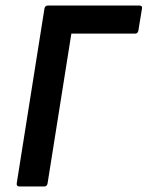

<svg xmlns="http://www.w3.org/2000/svg" viewBox="-20 -675 534 695"><path d="M50.4 0Q38.9 0 40.6 -11.8L140.9 -643.9Q142.9 -655 153.7 -655H483.7Q489.4 -655 492.3 -652.5Q495.2 -649.9 493.9 -643.9L480.9 -564.4Q478.9 -553.3 469.1 -553.3H238.3L152.3 -11.8Q150.3 0 140.5 0Z"/></svg>

Font: Sofia Sans Semi Condensed
Style: Italic
Weight: 400
Italic angle: -9°
Designer: Botio Nikoltchev, Ani Petrova
Foundry: lettersoup
Version: Version 4.101